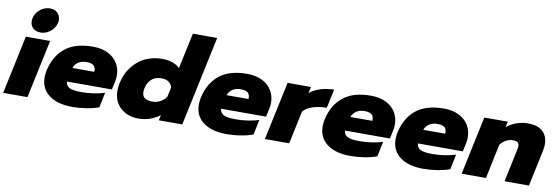

<svg xmlns="http://www.w3.org/2000/svg" viewBox="-60 -1141 4522 1556"><g transform="rotate(10 2201.0 -362.5)"><path d="M122 -613Q122 -647 140 -676Q158 -705 188 -722.5Q218 -740 252 -740Q290 -740 313.5 -717Q337 -694 337 -658Q337 -644 335 -637Q325 -593 288.5 -563.5Q252 -534 208 -534Q169 -534 145.5 -556Q122 -578 122 -613ZM97 -480H297L195 0H-5Z M304 -183Q304 -208 310 -238Q336 -360 418.5 -427.5Q501 -495 648 -495Q719 -495 771 -469.5Q823 -444 850.5 -399Q878 -354 878 -297Q878 -272 872 -245L858 -180H488Q490 -147 518.5 -131.5Q547 -116 619 -116Q667 -116 719 -123.5Q771 -131 809 -145L783 -20Q741 -4 682 5.5Q623 15 563 15Q445 15 374.5 -37Q304 -89 304 -183ZM693 -296Q695 -329 678.5 -346Q662 -363 617 -363Q577 -363 550.5 -345Q524 -327 512 -296Z M904 -180Q904 -208 910 -239Q935 -355 1017 -425Q1099 -495 1220 -495Q1266 -495 1303.5 -481.5Q1341 -468 1363 -445L1426 -739H1626L1469 0H1276L1285 -44Q1249 -16 1204 -0.5Q1159 15 1111 15Q1019 15 961.5 -38Q904 -91 904 -180ZM1311 -200 1328 -279Q1321 -307 1298 -323Q1275 -339 1241 -339Q1191 -339 1159.5 -313Q1128 -287 1117 -239Q1113 -223 1113 -205Q1113 -173 1133 -156.5Q1153 -140 1198 -140Q1232 -140 1262 -156Q1292 -172 1311 -200Z M1573 -183Q1573 -208 1579 -238Q1605 -360 1687.5 -427.5Q1770 -495 1917 -495Q1988 -495 2040 -469.5Q2092 -444 2119.5 -399Q2147 -354 2147 -297Q2147 -272 2141 -245L2127 -180H1757Q1759 -147 1787.5 -131.5Q1816 -116 1888 -116Q1936 -116 1988 -123.5Q2040 -131 2078 -145L2052 -20Q2010 -4 1951 5.5Q1892 15 1832 15Q1714 15 1643.5 -37Q1573 -89 1573 -183ZM1962 -296Q1964 -329 1947.5 -346Q1931 -363 1886 -363Q1846 -363 1819.5 -345Q1793 -327 1781 -296Z M2251 -480H2444L2432 -428Q2467 -457 2520 -474Q2573 -491 2632 -491L2599 -336Q2536 -336 2483 -319Q2430 -302 2406 -269L2349 0H2149Z M2592 -183Q2592 -208 2598 -238Q2624 -360 2706.5 -427.5Q2789 -495 2936 -495Q3007 -495 3059 -469.5Q3111 -444 3138.5 -399Q3166 -354 3166 -297Q3166 -272 3160 -245L3146 -180H2776Q2778 -147 2806.5 -131.5Q2835 -116 2907 -116Q2955 -116 3007 -123.5Q3059 -131 3097 -145L3071 -20Q3029 -4 2970 5.5Q2911 15 2851 15Q2733 15 2662.5 -37Q2592 -89 2592 -183ZM2981 -296Q2983 -329 2966.5 -346Q2950 -363 2905 -363Q2865 -363 2838.5 -345Q2812 -327 2800 -296Z M3192 -183Q3192 -208 3198 -238Q3224 -360 3306.5 -427.5Q3389 -495 3536 -495Q3607 -495 3659 -469.5Q3711 -444 3738.5 -399Q3766 -354 3766 -297Q3766 -272 3760 -245L3746 -180H3376Q3378 -147 3406.5 -131.5Q3435 -116 3507 -116Q3555 -116 3607 -123.5Q3659 -131 3697 -145L3671 -20Q3629 -4 3570 5.5Q3511 15 3451 15Q3333 15 3262.5 -37Q3192 -89 3192 -183ZM3581 -296Q3583 -329 3566.5 -346Q3550 -363 3505 -363Q3465 -363 3438.5 -345Q3412 -327 3400 -296Z M3870 -480H4063L4053 -433Q4089 -463 4135 -479Q4181 -495 4227 -495Q4308 -495 4349.5 -456.5Q4391 -418 4391 -350Q4391 -325 4385 -298L4322 0H4121L4178 -270Q4182 -292 4182 -299Q4182 -319 4170.5 -329Q4159 -339 4132 -339Q4072 -339 4028 -285L3968 0H3768Z"/></g></svg>

Font: Prompt ExtraBold
Style: Italic
Weight: 800
Italic angle: -12°
Designer: Katatrad Team
Foundry: CadsonDemak
Version: Version 1.001